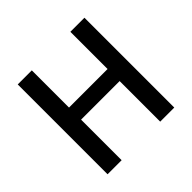

<svg xmlns="http://www.w3.org/2000/svg" viewBox="-140 -673 810 810"><g transform="rotate(-45 265.0 -268.0)"><path d="M66 0H150V-242H380V0H464V-536H380V-314H150V-536H66Z"/></g></svg>

Font: Noto Sans Mono Condensed
Style: Regular
Weight: 400
Width: 3
Designer: Monotype Design Team
Foundry: Monotype Imaging Inc.
Version: Version 2.014